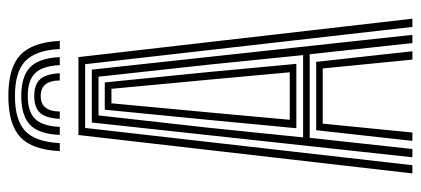

<svg xmlns="http://www.w3.org/2000/svg" viewBox="-294 -714 1008 460"><g transform="rotate(-90 210.0 -484.0)"><path d="M24.5 0 116.5 -800H303.2L395.2 0H375.5L286.2 -784H133.5L44.2 0ZM63.2 0 146.5 -768H273.2L356.5 0H336.8L310 -246H109.8L83 0ZM110.8 -261.8H308L284.8 -490.5L256.2 -752H163.5L134.2 -490.5ZM132.8 -278 153 -490.5 177.2 -737H242.5L267.2 -490.5L287 -278ZM153 -293.8H266.8L248.8 -490.5L227.2 -721H192.5L171 -490.5ZM102.5 0 128 -230.5H291.8L317.2 0H297.2L276 -214.8H143.8L122.5 0ZM210 -968Q142.2 -968 111.6 -939.4Q81 -910.8 78 -844.8H97.2Q99.8 -902.5 126 -927.4Q152.2 -952.2 210 -952.2Q267.5 -952.2 293.6 -927.4Q319.8 -902.5 322.5 -844.8H342Q338.8 -910.8 308.1 -939.4Q277.5 -968 210 -968ZM210 -937Q162.2 -937 140.5 -915.6Q118.8 -894.2 116.8 -844.8H136Q137.8 -885.8 154.9 -903.6Q172 -921.5 210 -921.5Q247.8 -921.5 264.9 -903.6Q282 -885.8 284 -844.8H303.2Q300.8 -894.2 279.1 -915.6Q257.5 -937 210 -937ZM210 -906Q182.2 -906 169.5 -891.8Q156.8 -877.5 155.2 -844.8H172.8Q173.2 -890.5 210 -890.5Q247 -890.5 247.2 -844.8H264.5Q263 -877.5 250.2 -891.8Q237.5 -906 210 -906Z"/></g></svg>

Font: Big Shoulders Inline Text SemiBold
Style: Regular
Weight: 600
Designer: Patric King
Foundry: XO Type Co
Version: Version 1.000